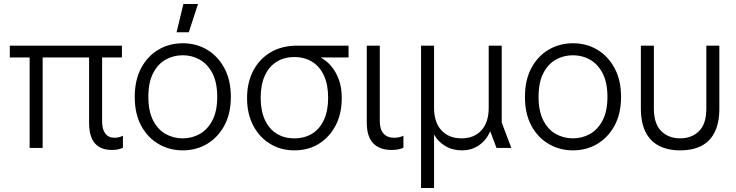

<svg xmlns="http://www.w3.org/2000/svg" viewBox="-20 -739 3674 959"><path d="M539 10Q483 10 454 -23Q425 -56 425 -126V-479H490V-133Q490 -93 506 -72Q522 -51 551 -51Q562 -51 572 -53Q582 -55 594 -61V-1Q581 5 567.5 7.5Q554 10 539 10ZM128 0V-479H193V0ZM29 -452V-511H589V-452Z M893 12Q826 12 771.5 -20Q717 -52 685 -111.5Q653 -171 653 -255Q653 -339 685 -399Q717 -459 771.5 -491Q826 -523 893 -523Q960 -523 1014 -491Q1068 -459 1100.5 -399Q1133 -339 1133 -255Q1133 -171 1100.5 -111.5Q1068 -52 1014 -20Q960 12 893 12ZM893 -48Q939 -48 978 -70Q1017 -92 1041 -138Q1065 -184 1065 -255Q1065 -327 1041 -373Q1017 -419 978 -441Q939 -463 893 -463Q846 -463 807 -441Q768 -419 744.5 -373Q721 -327 721 -255Q721 -184 744.5 -138Q768 -92 807 -70Q846 -48 893 -48ZM862 -578 896 -719H969L923 -578Z M1450 12Q1382 12 1328.5 -21Q1275 -54 1244.5 -112.5Q1214 -171 1214 -249Q1214 -327 1245 -386Q1276 -445 1332 -478Q1388 -511 1465 -511H1721V-452H1583V-451Q1614 -434 1637 -405.5Q1660 -377 1673.5 -338.5Q1687 -300 1687 -249Q1687 -171 1656.5 -112.5Q1626 -54 1573 -21Q1520 12 1450 12ZM1450 -48Q1502 -48 1540 -72Q1578 -96 1598.5 -141.5Q1619 -187 1619 -251Q1619 -315 1598.5 -360.5Q1578 -406 1540 -430Q1502 -454 1450 -454Q1399 -454 1361 -430Q1323 -406 1302.5 -360.5Q1282 -315 1282 -251Q1282 -187 1302.5 -141.5Q1323 -96 1361 -72Q1399 -48 1450 -48Z M1936 10Q1876 10 1844 -23.5Q1812 -57 1812 -126V-511H1877V-134Q1877 -93 1895.5 -72Q1914 -51 1949 -51Q1959 -51 1970.5 -53Q1982 -55 1995 -61V-1Q1981 5 1966.5 7.5Q1952 10 1936 10Z M2083 200V-511H2148V-201Q2148 -128 2185 -88Q2222 -48 2285 -48Q2348 -48 2384.5 -88Q2421 -128 2421 -201V-511H2486V-127L2534 0H2460L2429 -82H2428Q2409 -39 2372.5 -13.5Q2336 12 2287 12Q2240 12 2203.5 -10Q2167 -32 2149 -66H2148V200Z M2842 12Q2775 12 2720.5 -20Q2666 -52 2634 -111.5Q2602 -171 2602 -255Q2602 -339 2634 -399Q2666 -459 2720.5 -491Q2775 -523 2842 -523Q2909 -523 2963 -491Q3017 -459 3049.5 -399Q3082 -339 3082 -255Q3082 -171 3049.5 -111.5Q3017 -52 2963 -20Q2909 12 2842 12ZM2842 -48Q2888 -48 2927 -70Q2966 -92 2990 -138Q3014 -184 3014 -255Q3014 -327 2990 -373Q2966 -419 2927 -441Q2888 -463 2842 -463Q2795 -463 2756 -441Q2717 -419 2693.5 -373Q2670 -327 2670 -255Q2670 -184 2693.5 -138Q2717 -92 2756 -70Q2795 -48 2842 -48Z M3377 12Q3315 12 3271 -11Q3227 -34 3204 -80.5Q3181 -127 3181 -197V-511H3246V-197Q3246 -120 3283 -84Q3320 -48 3377 -48Q3435 -48 3471.5 -84Q3508 -120 3508 -197V-511H3573V-197Q3573 -127 3550.5 -80.5Q3528 -34 3484.5 -11Q3441 12 3377 12Z"/></svg>

Font: TikTok Sans 24pt Light
Style: Regular
Weight: 300
Version: Version 4.000